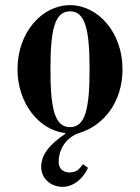

<svg xmlns="http://www.w3.org/2000/svg" viewBox="-20 -506 544 746"><path d="M48 -237C48 -105 131 -1 233 11L234 14C182 48 140 90 140 142C140 190 180 220 223 220C266 220 304 187 322 146L302 132C288 152 276 164 250 164C226 164 208 150 208 123C208 70 241 25 290 10C383 -19 456 -109 456 -237C456 -381 360 -486 252 -486C144 -486 48 -381 48 -237ZM176 -237C176 -389 192 -462 252 -462C312 -462 328 -389 328 -237C328 -85 312 -12 252 -12C192 -12 176 -85 176 -237Z"/></svg>

Font: Old Standard
Style: Bold
Weight: 700
Designer: Alexey Kryukov <alexios@thessalonica.org.ru>
Version: Version 2.0.2